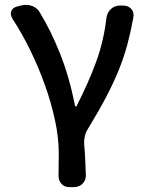

<svg xmlns="http://www.w3.org/2000/svg" viewBox="-20 -574 601 794"><path d="M268 200Q246 200 233.5 185.5Q221 171 222 149Q222 134 222.5 112.5Q223 91 223 59Q223 -4 207.5 -76.5Q192 -149 165.5 -223Q139 -297 105 -366.5Q71 -436 33 -494Q21 -513 26.5 -528Q32 -543 54 -548L71 -552Q94 -557 115 -548.5Q136 -540 146 -520Q189 -450 227.5 -354.5Q266 -259 291 -134H296Q346 -232 377.5 -318Q409 -404 420 -499Q423 -522 438.5 -536.5Q454 -551 477 -551H488Q511 -551 523.5 -536.5Q536 -522 531 -499Q520 -439 506 -387.5Q492 -336 471 -284Q450 -232 418.5 -172Q387 -112 340 -35Q333 -23 330 -7Q327 9 328 23Q331 51 332.5 87.5Q334 124 335 149Q336 171 321.5 185.5Q307 200 284 200Z"/></svg>

Font: Chiron GoRound TC M
Style: Regular
Weight: 500
Designer: Ryoko NISHIZUKA 西塚涼子 (kana, bopomofo & ideographs); Paul D. Hunt (Latin, Greek & Cyrillic); Sandoll Communications 산돌커뮤니
Foundry: Adobe
Version: Version 1.000;hotconv 1.1.1;makeotfexe 2.6.0